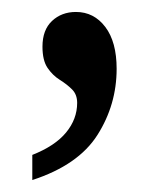

<svg xmlns="http://www.w3.org/2000/svg" viewBox="-20 -147 271 321"><path d="M34 112Q72 97 90.5 74.5Q109 52 109 25Q109 11 100.5 2.5Q92 -6 80 -13.5Q68 -21 59.5 -33.5Q51 -46 51 -69Q51 -97 67 -112Q83 -127 107 -127Q137 -127 156 -102Q175 -77 175 -32Q175 28 143 78.5Q111 129 34 154Z"/></svg>

Font: Noto Serif Armenian Condensed Medium
Style: Regular
Weight: 500
Width: 3
Designer: Monotype Design Team
Foundry: Monotype Imaging Inc.
Version: Version 2.008; ttfautohint (v1.8.4.7-5d5b)